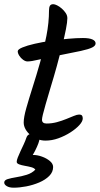

<svg xmlns="http://www.w3.org/2000/svg" viewBox="-56 -681 473 909"><path d="M262.9 -594.7Q262.9 -577.2 256.2 -542.9Q249.5 -508.6 238.3 -463.7Q227 -418.9 213 -368.1Q199 -317.4 183.7 -267.6Q168.9 -218.4 159.9 -186.7Q150.9 -155 146.8 -138.1Q142.8 -121.2 142.8 -114.5Q142.8 -96.2 164.5 -96.2Q189.3 -96.2 212.9 -102.5Q236.5 -108.9 257.3 -117.4Q278 -125.9 293.6 -132.2Q309.2 -138.6 317.9 -138.6Q328.7 -138.6 332.3 -133.8Q335.8 -129.1 335.8 -120.3Q335.8 -106.5 319.9 -88.9Q304 -71.3 277.6 -54.3Q251.2 -37.4 220.5 -26.3Q189.9 -15.3 159.3 -15.3Q139.8 -15.3 121.7 -22.3Q103.7 -29.3 88.7 -41.3Q73.8 -53.2 65 -68.9Q56.2 -84.7 56.2 -101.1Q56.2 -125.7 68.4 -168.9Q80.6 -212 98.4 -268Q116.3 -324 134 -386.2Q151.6 -448.4 163.8 -511.2Q176 -573.9 176 -631.1Q176 -645.7 180.2 -653.4Q184.4 -661.1 196.2 -661.1Q203.3 -661.1 214.3 -655.7Q225.3 -650.3 236.5 -640.5Q247.7 -630.7 255.3 -619.1Q262.9 -607.5 262.9 -594.7ZM336.6 -501Q366.2 -501 381.4 -494.3Q396.6 -487.5 396.6 -475.4Q396.6 -464.3 380.4 -456.2Q364.1 -448.1 326.4 -439.8Q288.7 -431.6 225.2 -419.3Q166.2 -408 129 -399Q91.9 -390.1 74.2 -390.1Q64.4 -390.1 53.5 -397.9Q42.5 -405.7 35.3 -417.2Q28 -428.7 28 -438.2Q28 -447.2 50.2 -456.4Q72.3 -465.6 108.2 -473.8Q144 -482 185.8 -488Q227.7 -494 267.3 -497.5Q307 -501 336.6 -501ZM131.3 -25.7Q131.3 -17.7 125.6 -2.1Q119.9 13.5 110.2 32.6Q100.4 51.7 87.7 71.3L63.4 60.6Q70.4 57.2 81.4 54.9Q92.3 52.7 102.3 52.7Q121.2 52.7 143 60.6Q164.7 68.4 180.1 81.3Q195.5 94.2 195.5 109.6Q195.5 133.5 177.2 151.9Q158.9 170.3 129.9 182.7Q100.8 195.1 68.5 201.4Q36.2 207.6 8.3 207.6Q-11.6 207.6 -23.8 200.3Q-36 193 -36 183.3Q-36 171.9 -19.7 166.9Q-3.4 161.9 20.9 158Q45.2 154.2 70.1 146.6Q95.1 139 111.3 122.1Q106.2 114.4 92.1 110.6Q77.9 106.8 62 104.1Q46 101.4 34.6 97.1Q23.1 92.8 23.1 85.1Q23.1 77.4 28.2 64.5Q33.2 51.5 40.8 35.4Q48.3 19.3 56.2 2.5Q64 -14.2 68.7 -28.4Q72.7 -40.7 82.1 -44.9Q91.5 -49.1 100.9 -49.1Q114.7 -49.1 123 -43.4Q131.3 -37.8 131.3 -25.7Z"/></svg>

Font: Kalam Variable Light
Style: Regular
Weight: 300
Designer: Lipi Raval, Jonny Pinhorn
Foundry: Indian Type Foundry
Version: Version 3.000